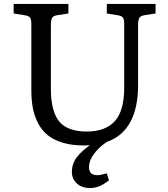

<svg xmlns="http://www.w3.org/2000/svg" viewBox="-20 -720 850 969"><path d="M519 -700.2H765.1V-651.9L708 -643.1Q688 -639.6 682.4 -628.4Q676.8 -617.2 676.8 -591.8V-291Q676.8 -60.1 520 -3.9Q483.4 19 456.3 54.2Q429.2 89.4 429.2 123Q429.2 164.1 470.2 164.1Q487.8 164.1 519 154.8L529.8 189.9Q482.9 229 435.1 229Q392.6 229 367.7 205.8Q342.8 182.6 342.8 147.9Q342.8 106 367.7 73.7Q392.6 41.5 433.1 13.2Q424.3 14.2 403.8 14.2Q343.8 14.2 297.6 0.5Q251.5 -13.2 221.7 -37.1Q191.9 -61 172.9 -96.9Q153.8 -132.8 146 -173.6Q138.2 -214.4 138.2 -265.1V-596.2Q138.2 -620.6 132.3 -630.1Q126.5 -639.6 105 -643.1L48.8 -651.9V-700.2H325.2V-651.9L267.1 -643.1Q247.6 -639.6 242.2 -628.4Q236.8 -617.2 236.8 -591.8V-272Q236.8 -159.2 278.3 -107.7Q319.8 -56.2 418 -56.2Q510.7 -56.2 558.8 -107.9Q606.9 -159.7 606.9 -278.8V-596.2Q606.9 -621.1 601.1 -630.4Q595.2 -639.6 574.2 -643.1L519 -651.9Z"/></svg>

Font: Literata Book
Style: Regular
Weight: 400
Designer: Latin by Veronika Burian and Jose Scaglione. Greek by Irene Vlachou. Cyrillic by Vera Evstafieva
Foundry: TypeTogether
Version: Version 2.003;PS 002.003;hotconv 1.0.88;makeotf.lib2.5.64775